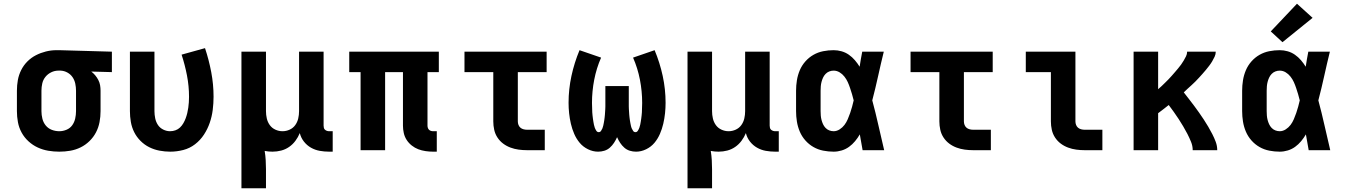

<svg xmlns="http://www.w3.org/2000/svg" viewBox="-20 -808 7240 1033"><path d="M299 8Q269 8 239.5 3Q210 -2 183 -14.5Q156 -27 133.5 -47.5Q111 -68 96.5 -94.5Q82 -121 76.5 -150.5Q71 -180 71 -210V-320Q71 -349 76 -377Q81 -405 94 -431Q107 -457 127.5 -477.5Q148 -498 173.5 -511Q199 -524 227 -531Q255 -538 284 -538Q288 -538 292 -538Q296 -538 300 -538L582 -530V-420L471 -423Q483 -414 492.5 -402.5Q502 -391 509 -377.5Q516 -364 518.5 -349.5Q521 -335 521 -320V-210Q521 -180 515.5 -151Q510 -122 496.5 -96Q483 -70 461.5 -49Q440 -28 413.5 -15Q387 -2 358 3Q329 8 299 8ZM299 -102Q319 -102 338 -110Q357 -118 368.5 -134Q380 -150 384.5 -170Q389 -190 389 -210V-320Q389 -339 385 -358Q381 -377 370.5 -392.5Q360 -408 343 -417.5Q326 -427 307 -428H300Q298 -428 296.5 -428Q295 -428 294 -428Q274 -428 255.5 -419Q237 -410 224.5 -394.5Q212 -379 207.5 -359.5Q203 -340 203 -320V-210Q203 -190 208 -169.5Q213 -149 226 -133Q239 -117 258.5 -109.5Q278 -102 299 -102Z M896 8Q867 8 838 2.5Q809 -3 783 -16Q757 -29 736 -50Q715 -71 702 -97Q689 -123 684 -152Q679 -181 679 -210V-530H811V-210Q811 -191 815 -171.5Q819 -152 829.5 -136Q840 -120 858 -111Q876 -102 895 -102Q910 -102 924 -107Q938 -112 948.5 -122Q959 -132 966.5 -145Q974 -158 979 -171.5Q984 -185 987.5 -199.5Q991 -214 993 -228.5Q995 -243 996 -257.5Q997 -272 997 -287Q997 -345 986 -402Q975 -459 957 -514L1083 -549Q1104 -486 1116.5 -420Q1129 -354 1129 -288Q1129 -252 1124.5 -216.5Q1120 -181 1108.5 -147.5Q1097 -114 1077.5 -84Q1058 -54 1029.5 -32Q1001 -10 966 -1Q931 8 896 8Z M1279 205V-530H1411V-210Q1411 -190 1415.5 -170.5Q1420 -151 1431.5 -135Q1443 -119 1461.5 -110.5Q1480 -102 1500 -102Q1520 -102 1538.5 -110.5Q1557 -119 1568.5 -135Q1580 -151 1584.5 -170.5Q1589 -190 1589 -210V-530H1721V-132Q1721 -126 1722.5 -120Q1724 -114 1728.5 -110Q1733 -106 1739 -104Q1745 -102 1751 -102H1770V8H1751Q1725 8 1700 3.5Q1675 -1 1653 -13.5Q1631 -26 1615 -46.5Q1599 -67 1593 -92Q1584 -70 1569.5 -50.5Q1555 -31 1535.5 -17.5Q1516 -4 1493 2Q1470 8 1446 8Q1435 8 1424.5 7Q1414 6 1404 4Q1408 28 1409.5 53Q1411 78 1411 102V205Z M2310 8Q2290 8 2269.5 5Q2249 2 2230.5 -5Q2212 -12 2195.5 -25Q2179 -38 2168 -55Q2157 -72 2152.5 -92Q2148 -112 2148 -132V-420H2052V0H1920V-420H1859V-530H2341V-420H2280V-132Q2280 -126 2282 -120Q2284 -114 2288 -110Q2292 -106 2298 -104Q2304 -102 2310 -102H2330V8Z M2815 0Q2793 0 2770.5 -3Q2748 -6 2726.5 -14Q2705 -22 2687 -35.5Q2669 -49 2656.5 -68Q2644 -87 2639 -109.5Q2634 -132 2634 -155V-420H2479V-530H2921V-420H2766V-155Q2766 -145 2769.5 -136Q2773 -127 2780 -121Q2787 -115 2796.5 -112.5Q2806 -110 2815 -110H2911V0Z M3198 8Q3170 8 3143.5 -5Q3117 -18 3099 -39.5Q3081 -61 3069.5 -87.5Q3058 -114 3051.5 -142Q3045 -170 3042 -198.5Q3039 -227 3039 -255Q3039 -328 3054.5 -399.5Q3070 -471 3098 -538L3214 -498Q3189 -441 3177 -379Q3165 -317 3165 -254Q3165 -245 3165.5 -237Q3166 -229 3166 -220.5Q3166 -212 3166.5 -203.5Q3167 -195 3168 -186.5Q3169 -178 3170 -170Q3171 -162 3172.5 -153.5Q3174 -145 3175.5 -137Q3177 -129 3180 -121Q3183 -113 3188 -105Q3193 -97 3201 -97Q3209 -97 3213.5 -103.5Q3218 -110 3221 -117Q3224 -124 3225.5 -131.5Q3227 -139 3228.5 -146Q3230 -153 3231 -160.5Q3232 -168 3233 -175.5Q3234 -183 3234.5 -190.5Q3235 -198 3235.5 -205.5Q3236 -213 3236.5 -220.5Q3237 -228 3237 -235.5Q3237 -243 3237 -250.5Q3237 -258 3237 -265V-345H3363V-265Q3363 -258 3363 -250.5Q3363 -243 3363 -235.5Q3363 -228 3363.5 -220.5Q3364 -213 3364.5 -205.5Q3365 -198 3365.5 -190.5Q3366 -183 3367 -175.5Q3368 -168 3369 -160.5Q3370 -153 3371.5 -146Q3373 -139 3374.5 -131.5Q3376 -124 3379 -117Q3382 -110 3386.5 -103.5Q3391 -97 3399 -97Q3407 -97 3412 -105Q3417 -113 3420 -121Q3423 -129 3424.5 -137Q3426 -145 3427.5 -153.5Q3429 -162 3430 -170Q3431 -178 3432 -186.5Q3433 -195 3433.5 -203.5Q3434 -212 3434 -220.5Q3434 -229 3434.5 -237Q3435 -245 3435 -254Q3435 -317 3423 -379Q3411 -441 3386 -498L3502 -538Q3530 -471 3545.5 -399.5Q3561 -328 3561 -255Q3561 -227 3558 -198.5Q3555 -170 3548.5 -142Q3542 -114 3530.5 -87.5Q3519 -61 3501 -39.5Q3483 -18 3456.5 -5Q3430 8 3402 8Q3385 8 3368.5 3Q3352 -2 3339 -13.5Q3326 -25 3316.5 -39.5Q3307 -54 3300 -70Q3293 -54 3283.5 -39.5Q3274 -25 3261 -13.5Q3248 -2 3231.5 3Q3215 8 3198 8Z M3679 205V-530H3811V-210Q3811 -190 3815.5 -170.5Q3820 -151 3831.5 -135Q3843 -119 3861.5 -110.5Q3880 -102 3900 -102Q3920 -102 3938.5 -110.5Q3957 -119 3968.5 -135Q3980 -151 3984.5 -170.5Q3989 -190 3989 -210V-530H4121V-132Q4121 -126 4122.5 -120Q4124 -114 4128.5 -110Q4133 -106 4139 -104Q4145 -102 4151 -102H4170V8H4151Q4125 8 4100 3.5Q4075 -1 4053 -13.5Q4031 -26 4015 -46.5Q3999 -67 3993 -92Q3984 -70 3969.5 -50.5Q3955 -31 3935.5 -17.5Q3916 -4 3893 2Q3870 8 3846 8Q3835 8 3824.5 7Q3814 6 3804 4Q3808 28 3809.5 53Q3811 78 3811 102V205Z M4465 8Q4437 8 4409 2.5Q4381 -3 4356.5 -17Q4332 -31 4313 -52.5Q4294 -74 4283 -100Q4272 -126 4267.5 -154Q4263 -182 4263 -210V-320Q4263 -348 4267.5 -376Q4272 -404 4283 -430Q4294 -456 4313 -477.5Q4332 -499 4356.5 -513Q4381 -527 4409 -532.5Q4437 -538 4465 -538Q4487 -538 4508 -532Q4529 -526 4547 -513.5Q4565 -501 4579.5 -484Q4594 -467 4605 -449Q4608 -469 4611.5 -489.5Q4615 -510 4619 -530H4735Q4719 -465 4704.5 -399Q4690 -333 4673 -268Q4691 -201 4706 -134Q4721 -67 4737 0H4621Q4617 -21 4613.5 -42.5Q4610 -64 4606 -85Q4595 -66 4580.5 -48.5Q4566 -31 4548 -18Q4530 -5 4508.5 1.5Q4487 8 4465 8ZM4465 -102Q4482 -102 4497.5 -112Q4513 -122 4523.5 -136Q4534 -150 4541 -166.5Q4548 -183 4554 -200Q4560 -217 4564.5 -234Q4569 -251 4573 -268Q4569 -285 4564 -301.5Q4559 -318 4553.5 -334.5Q4548 -351 4541 -366.5Q4534 -382 4523 -396Q4512 -410 4497 -419Q4482 -428 4465 -428Q4453 -428 4441.5 -423.5Q4430 -419 4421.5 -410Q4413 -401 4408 -390Q4403 -379 4400 -367.5Q4397 -356 4396 -344Q4395 -332 4395 -320V-210Q4395 -198 4396 -186Q4397 -174 4400 -162.5Q4403 -151 4408 -140Q4413 -129 4421.5 -120Q4430 -111 4441.5 -106.5Q4453 -102 4465 -102Z M5215 0Q5193 0 5170.5 -3Q5148 -6 5126.5 -14Q5105 -22 5087 -35.5Q5069 -49 5056.5 -68Q5044 -87 5039 -109.5Q5034 -132 5034 -155V-420H4879V-530H5321V-420H5166V-155Q5166 -145 5169.5 -136Q5173 -127 5180 -121Q5187 -115 5196.5 -112.5Q5206 -110 5215 -110H5311V0Z M5815 0Q5793 0 5770.5 -3Q5748 -6 5726.5 -14Q5705 -22 5687 -35.5Q5669 -49 5656.5 -68Q5644 -87 5639 -109.5Q5634 -132 5634 -155V-420H5499V-530H5766V-155Q5766 -145 5769.5 -136Q5773 -127 5780 -121Q5787 -115 5796.5 -112.5Q5806 -110 5815 -110H5911V0Z M6079 0V-530H6211V-328Q6221 -336 6230 -345Q6239 -354 6248.5 -363Q6258 -372 6267 -381.5Q6276 -391 6284.5 -400.5Q6293 -410 6301.5 -420Q6310 -430 6318.5 -440Q6327 -450 6334.5 -460.5Q6342 -471 6348.5 -482Q6355 -493 6361 -505Q6367 -517 6367 -530H6521Q6521 -516 6515 -503Q6509 -490 6501.5 -477.5Q6494 -465 6485.5 -454Q6477 -443 6468 -432Q6459 -421 6449.5 -410.5Q6440 -400 6430.5 -389.5Q6421 -379 6411 -369Q6401 -359 6390.5 -349.5Q6380 -340 6369.5 -330.5Q6359 -321 6349 -311Q6363 -293 6377 -275Q6391 -257 6404.5 -239Q6418 -221 6431 -202.5Q6444 -184 6456.5 -165Q6469 -146 6480.5 -126.5Q6492 -107 6502.5 -86.5Q6513 -66 6521 -44.5Q6529 -23 6529 0H6397Q6397 -23 6388 -45Q6379 -67 6368.5 -87.5Q6358 -108 6346 -128Q6334 -148 6321.5 -167.5Q6309 -187 6295.5 -205.5Q6282 -224 6268 -243Q6254 -232 6240 -221Q6226 -210 6211 -199V0Z M6865 8Q6837 8 6809 2.5Q6781 -3 6756.5 -17Q6732 -31 6713 -52.5Q6694 -74 6683 -100Q6672 -126 6667.5 -154Q6663 -182 6663 -210V-320Q6663 -348 6667.5 -376Q6672 -404 6683 -430Q6694 -456 6713 -477.5Q6732 -499 6756.5 -513Q6781 -527 6809 -532.5Q6837 -538 6865 -538Q6887 -538 6908 -532Q6929 -526 6947 -513.5Q6965 -501 6979.5 -484Q6994 -467 7005 -449Q7008 -469 7011.5 -489.5Q7015 -510 7019 -530H7135Q7119 -465 7104.5 -399Q7090 -333 7073 -268Q7091 -201 7106 -134Q7121 -67 7137 0H7021Q7017 -21 7013.5 -42.5Q7010 -64 7006 -85Q6995 -66 6980.5 -48.5Q6966 -31 6948 -18Q6930 -5 6908.5 1.5Q6887 8 6865 8ZM6865 -102Q6882 -102 6897.5 -112Q6913 -122 6923.5 -136Q6934 -150 6941 -166.5Q6948 -183 6954 -200Q6960 -217 6964.5 -234Q6969 -251 6973 -268Q6969 -285 6964 -301.5Q6959 -318 6953.5 -334.5Q6948 -351 6941 -366.5Q6934 -382 6923 -396Q6912 -410 6897 -419Q6882 -428 6865 -428Q6853 -428 6841.5 -423.5Q6830 -419 6821.5 -410Q6813 -401 6808 -390Q6803 -379 6800 -367.5Q6797 -356 6796 -344Q6795 -332 6795 -320V-210Q6795 -198 6796 -186Q6797 -174 6800 -162.5Q6803 -151 6808 -140Q6813 -129 6821.5 -120Q6830 -111 6841.5 -106.5Q6853 -102 6865 -102ZM6880 -581 6817 -639 6958 -788 7042 -712Z"/></svg>

Font: Iosevka Curly XBdEx
Style: Regular
Weight: 800
Width: 7
Monospace: yes
Designer: Belleve Invis
Foundry: Belleve Invis
Version: Version 11.1.0; ttfautohint (v1.8.3)